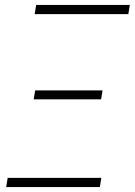

<svg xmlns="http://www.w3.org/2000/svg" viewBox="-20 -755 544 775"><path d="M498 -698H120L126 -735H504ZM388 -354H116L122 -390H394ZM5 0 11 -37H389L383 0Z"/></svg>

Font: Iosevka Term Curly Extralight
Style: Italic
Weight: 200
Italic angle: -9°
Designer: Belleve Invis
Foundry: Belleve Invis
Version: Version 32.3.0